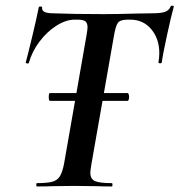

<svg xmlns="http://www.w3.org/2000/svg" viewBox="-20 -673 647 693"><path d="M156 -323Q156 -337 160 -337H441Q443 -337 444.5 -332.5Q446 -328 446 -323Q446 -318 444.5 -313.5Q443 -309 441 -309H160Q156 -309 156 -323ZM113 -12Q150 -12 168.5 -17Q187 -22 196 -36.5Q205 -51 211 -81L292 -544Q296 -568 296 -574Q296 -590 288 -596Q280 -602 261 -602H249Q218 -602 184 -580.5Q150 -559 123 -523.5Q96 -488 84 -446Q83 -443 77.5 -444Q72 -445 73 -448Q81 -477 97 -544Q113 -611 120 -647Q121 -650 127 -649.5Q133 -649 132 -646Q129 -625 171 -625Q245 -622 354 -622Q405 -622 467 -624L530 -625Q560 -625 575 -630Q590 -635 596 -650Q598 -653 603 -652.5Q608 -652 607 -648Q598 -616 582.5 -544.5Q567 -473 564 -448Q563 -444 557 -444.5Q551 -445 552 -449Q555 -466 555 -481Q555 -533 526 -567.5Q497 -602 451 -602H440Q414 -602 405.5 -590.5Q397 -579 391 -542L310 -81Q306 -57 306 -50Q306 -27 322.5 -19.5Q339 -12 384 -12Q386 -12 386 -6Q386 0 384 0Q349 0 329 -1L248 -2L170 -1Q150 0 113 0Q111 0 111 -6Q111 -12 113 -12Z"/></svg>

Font: Cormorant Garamond
Style: Bold Italic
Weight: 700
Italic angle: -10°
Designer: Christian Thalmann (Catharsis Fonts)
Foundry: Catharsis Fonts
Version: Version 4.000